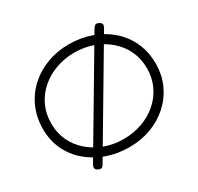

<svg xmlns="http://www.w3.org/2000/svg" viewBox="-160 -908 1174 1139"><g transform="rotate(-30 427.5 -339.0)"><path d="M433 15Q351 15 280 -10.5Q209 -36 155 -82.5Q101 -129 71 -193Q41 -257 41 -334Q41 -414 70.5 -480Q100 -546 152.5 -594Q205 -642 274.5 -668Q344 -694 424 -694Q506 -694 577 -668.5Q648 -643 701.5 -596Q755 -549 785 -483.5Q815 -418 815 -338Q815 -260 785.5 -195.5Q756 -131 703.5 -83.5Q651 -36 582 -10.5Q513 15 433 15ZM427 -44Q496 -44 555.5 -65.5Q615 -87 660 -126.5Q705 -166 730.5 -220Q756 -274 756 -339Q756 -405 730.5 -459Q705 -513 659.5 -552.5Q614 -592 555 -613.5Q496 -635 428 -635Q361 -635 301.5 -613.5Q242 -592 196.5 -552.5Q151 -513 125.5 -458.5Q100 -404 100 -338Q100 -273 125.5 -219Q151 -165 196.5 -126Q242 -87 301 -65.5Q360 -44 427 -44ZM202 35Q189 27 187.5 17.5Q186 8 194 -6L605 -700Q614 -714 623 -717Q632 -720 646 -712Q660 -704 661 -694.5Q662 -685 653 -670L242 24Q234 38 225.5 40Q217 42 202 35Z"/></g></svg>

Font: Fredoka SemiExpanded Light
Style: Regular
Weight: 300
Width: 6
Designer: Ben Nathan
Foundry: Milena B. Brandão, Ben Nathan
Version: Version 2.001